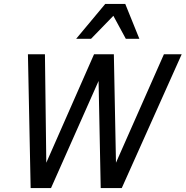

<svg xmlns="http://www.w3.org/2000/svg" viewBox="-20 -950 938 970"><path d="M595.2 0H488.8L478 -541L237.8 0H134.8L121.1 -675.8H207L213.9 -127.9L455.1 -675.8H555.2L565.9 -127.9L808.1 -675.8H897.9ZM615.7 -753.9 552.7 -870.1 439.9 -753.9H364.7L511.7 -930.2H612.8L684.1 -753.9Z"/></svg>

Font: Clear Sans
Style: Italic
Weight: 400
Italic angle: -12°
Foundry: Intel Corporation
Version: Version 1.00